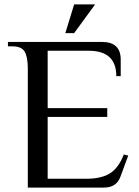

<svg xmlns="http://www.w3.org/2000/svg" viewBox="-20 -850 630 870"><path d="M106 -540Q106 -591 92 -615.5Q78 -640 36 -640H16V-660H442Q527 -660 527 -580V-505H507Q507 -620 382 -620H196V-360H466V-320H196V-40H371Q440 -40 479 -65Q518 -90 541 -150L561 -145L526 -50Q508 0 451 0H106ZM276 -700 316 -830H411L316 -700Z"/></svg>

Font: Philosopher
Style: Regular
Weight: 400
Designer: Jovanny Lemonad
Foundry: Jovanny Lemonad
Version: Version 2.000